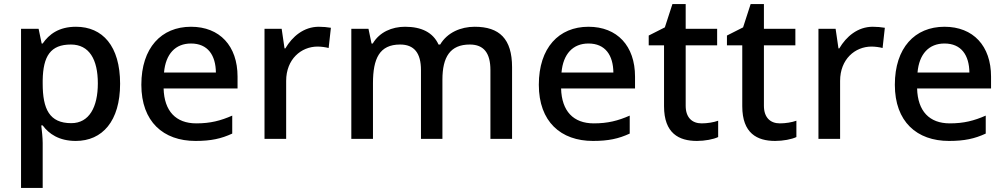

<svg xmlns="http://www.w3.org/2000/svg" viewBox="-20 -746 4921 940"><path d="M352 -615C268 -615 220 -578 189 -533H184L169 -605H83V174H189V-46C189 -71 185 -108 182 -132H189C219 -91 269 -56 351 -56C481 -56 568 -153 568 -336C568 -521 482 -615 352 -615ZM327 -528C417 -528 459 -455 459 -338C459 -222 417 -143 329 -143C222 -143 189 -212 189 -337V-353C191 -471 227 -528 327 -528Z M915 -615C770 -615 672 -512 672 -331C672 -150 780 -56 937 -56C1013 -56 1063 -67 1117 -92V-180C1060 -155 1010 -142 941 -142C841 -142 784 -202 781 -313H1143V-371C1143 -521 1056 -615 915 -615ZM915 -533C998 -533 1036 -475 1037 -391H783C791 -482 839 -533 915 -533Z M1541 -615C1467 -615 1411 -567 1377 -509H1373L1359 -605H1275V-66H1381V-350C1381 -456 1454 -518 1535 -518C1552 -518 1574 -515 1589 -511L1600 -610C1584 -613 1560 -615 1541 -615Z M2304 -615C2236 -615 2170 -587 2135 -528H2127C2100 -587 2044 -615 1963 -615C1899 -615 1838 -589 1805 -533H1799L1784 -605H1700V-66H1806V-338C1806 -460 1838 -528 1939 -528C2008 -528 2041 -486 2041 -403V-66H2146V-356C2146 -467 2184 -528 2280 -528C2349 -528 2381 -486 2381 -403V-66H2487V-417C2487 -556 2425 -615 2304 -615Z M2861 -615C2716 -615 2618 -512 2618 -331C2618 -150 2726 -56 2883 -56C2959 -56 3009 -67 3063 -92V-180C3006 -155 2956 -142 2887 -142C2787 -142 2730 -202 2727 -313H3089V-371C3089 -521 3002 -615 2861 -615ZM2861 -533C2944 -533 2982 -475 2983 -391H2729C2737 -482 2785 -533 2861 -533Z M3415 -142C3369 -142 3337 -170 3337 -228V-524H3491V-605H3337V-726H3272L3235 -612L3156 -572V-524H3231V-226C3231 -93 3304 -56 3392 -56C3431 -56 3473 -64 3496 -75V-155C3474 -147 3443 -142 3415 -142Z M3798 -142C3752 -142 3720 -170 3720 -228V-524H3874V-605H3720V-726H3655L3618 -612L3539 -572V-524H3614V-226C3614 -93 3687 -56 3775 -56C3814 -56 3856 -64 3879 -75V-155C3857 -147 3826 -142 3798 -142Z M4253 -615C4179 -615 4123 -567 4089 -509H4085L4071 -605H3987V-66H4093V-350C4093 -456 4166 -518 4247 -518C4264 -518 4286 -515 4301 -511L4312 -610C4296 -613 4272 -615 4253 -615Z M4604 -615C4459 -615 4361 -512 4361 -331C4361 -150 4469 -56 4626 -56C4702 -56 4752 -67 4806 -92V-180C4749 -155 4699 -142 4630 -142C4530 -142 4473 -202 4470 -313H4832V-371C4832 -521 4745 -615 4604 -615ZM4604 -533C4687 -533 4725 -475 4726 -391H4472C4480 -482 4528 -533 4604 -533Z"/></svg>

Font: Noto Sans Malayalam UI Medium
Style: Regular
Weight: 500
Designer: Jelle Bosma - Monotype Design Team
Foundry: Monotype Imaging Inc.
Version: Version 2.104